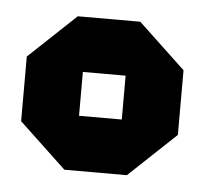

<svg xmlns="http://www.w3.org/2000/svg" viewBox="-33 -734 373 349"><g transform="rotate(5 153.0 -560.0)"><path d="M10 -501V-619L96 -700H210L296 -619V-501L210 -420H96ZM114 -520H192V-600H114Z"/></g></svg>

Font: Tektur SemiCondensed Black
Style: Regular
Weight: 900
Width: 4
Designer: Adam Jagosz
Foundry: Adam Jagosz
Version: Version 1.005;gftools[0.9.30]